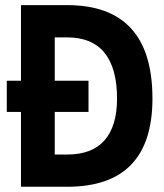

<svg xmlns="http://www.w3.org/2000/svg" viewBox="-20 -713 626 733"><path d="M5.9 -285.6V-404.8H60.1V-693.4H236.3Q562 -693.4 562 -336.9Q562 0 236.3 0H60.1V-285.6ZM189 -123H236.3Q331.5 -123 379.2 -177.5Q426.8 -231.9 426.8 -336.9Q426.8 -452.1 379.2 -511.2Q331.5 -570.3 236.3 -570.3H189V-404.8H317.9V-285.6H189Z"/></svg>

Font: Cascadia Code PL
Style: Bold
Weight: 700
Monospace: yes
Designer: Aaron Bell
Foundry: Saja Typeworks
Version: Version 2404.023; ttfautohint (v1.8.4)